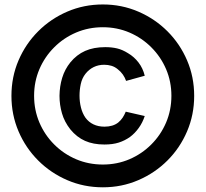

<svg xmlns="http://www.w3.org/2000/svg" viewBox="-20 -770 898 839"><path d="M429.5 48.5Q346.5 48.5 274 17.2Q201.5 -14 146.8 -68.8Q92 -123.5 61 -196Q30 -268.5 30 -351Q30 -434 61 -506.2Q92 -578.5 146.8 -633.2Q201.5 -688 274 -719.2Q346.5 -750.5 429.5 -750.5Q512 -750.5 584.5 -719.2Q657 -688 711.8 -633.2Q766.5 -578.5 797.5 -506.2Q828.5 -434 828.5 -351Q828.5 -268.5 797.5 -196Q766.5 -123.5 711.8 -68.8Q657 -14 584.5 17.2Q512 48.5 429.5 48.5ZM429.5 -51Q491.5 -51 545.8 -74.2Q600 -97.5 641.2 -138.8Q682.5 -180 705.8 -234.5Q729 -289 729 -351.5Q729 -413.5 705.8 -467.8Q682.5 -522 641.2 -563.2Q600 -604.5 545.8 -627.8Q491.5 -651 429.5 -651Q367 -651 312.5 -627.8Q258 -604.5 216.8 -563.2Q175.5 -522 152.2 -467.8Q129 -413.5 129 -351.5Q129 -289 152.2 -234.5Q175.5 -180 216.8 -138.8Q258 -97.5 312.5 -74.2Q367 -51 429.5 -51ZM436 -138.5Q387.5 -138.5 351.5 -154.5Q315.5 -170.5 287.5 -204.5Q261.5 -237.5 250.8 -274.8Q240 -312 240 -351.5Q240.5 -393 251.8 -430Q263 -467 287.5 -497.5Q315 -531 352 -547.5Q389 -564 440 -564Q468 -564 491.5 -558.5Q515 -553 539.5 -537.5Q566 -522 585.2 -497Q604.5 -472 612.5 -439L531 -416.5Q526 -431 517 -444Q508 -457 494.5 -467.5Q482 -478 467 -482.5Q452 -487 435.5 -487Q410 -487 389.2 -476.8Q368.5 -466.5 353.5 -447.5Q338.5 -428.5 333 -403Q327.5 -377.5 327.5 -352Q327.5 -325 333.8 -300Q340 -275 353.5 -255.5Q367.5 -236.5 388.5 -226.5Q409.5 -216.5 436.5 -216.5Q473.5 -216.5 496.5 -234.5Q508.5 -244.5 516 -256Q523.5 -267.5 529.5 -282L612.5 -263Q603 -234 586.2 -210.8Q569.5 -187.5 548 -171.5Q525.5 -155.5 499 -147Q472.5 -138.5 436 -138.5Z"/></svg>

Font: Cns Manrope SemBd
Style: Regular
Weight: 600
Designer: Mikhail Sharanda
Foundry: Mikhail Sharanda
Version: Version 4.504